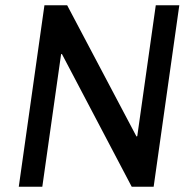

<svg xmlns="http://www.w3.org/2000/svg" viewBox="-20 -706 734 726"><path d="M658 -686H569L499 -191L496 -190L234 -686H148L51 0H140L211 -501L214 -502L478 0H561Z"/></svg>

Font: Chivo
Style: Italic
Weight: 400
Italic angle: -8°
Designer: Hector Gatti
Foundry: Omnibus-Type
Version: Version 1.003;PS 001.003;hotconv 1.0.70;makeotf.lib2.5.58329